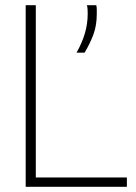

<svg xmlns="http://www.w3.org/2000/svg" viewBox="-20 -720 523 740"><path d="M79 0V-700H118V-36H469V0ZM275 -517Q296 -554 307 -591Q318 -628 318 -667Q318 -676 317.5 -684.5Q317 -693 315 -700H351Q353 -692 353 -684Q353 -676 353 -667Q353 -622 340 -587Q327 -552 306 -517Z"/></svg>

Font: Georama ExtraLight
Style: Regular
Weight: 250
Version: Version 1.001